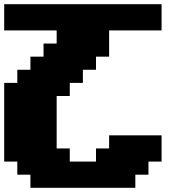

<svg xmlns="http://www.w3.org/2000/svg" viewBox="-20 -895 915 915"><path d="M125 0H625V-62.5H687.5V-125H750V-250H500V-187.5H437.5V-125H312.5V-187.5H250V-437.5H312.5V-500H375V-562.5H437.5V-625H500V-750H750V-875H0V-750H250V-687.5H187.5V-625H125V-562.5H62.5V-500H0V-125H62.5V-62.5H125Z"/></svg>

Font: Faithful 32x
Style: Bold
Weight: 400
Foundry: Faithful Resource Pack
Version: Version 1.0; January 27, 2023